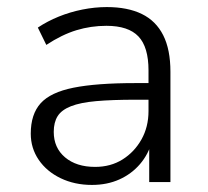

<svg xmlns="http://www.w3.org/2000/svg" viewBox="-20 -515 587 543"><path d="M240 8Q191 8 151.5 -11Q112 -30 89.5 -63Q67 -96 67 -137Q67 -192 95 -223Q123 -254 188 -267Q253 -280 362 -280H412V-233H364Q297 -233 252 -229Q207 -225 180.5 -214.5Q154 -204 143 -186.5Q132 -169 132 -142Q132 -97 164 -70Q196 -43 249 -43Q293 -43 326.5 -64Q360 -85 380 -120.5Q400 -156 400 -201V-316Q400 -382 371.5 -412Q343 -442 281 -442Q237 -442 196 -429.5Q155 -417 111 -388L87 -437Q114 -455 146 -468Q178 -481 213 -488Q248 -495 282 -495Q341 -495 381 -475.5Q421 -456 441.5 -415.5Q462 -375 462 -312V0H402V-116H410Q400 -79 376 -51Q352 -23 317.5 -7.5Q283 8 240 8Z"/></svg>

Font: Nunito Sans 11pt Light
Style: Regular
Weight: 300
Version: Version 3.101;gftools[0.9.27]